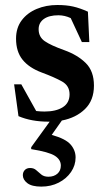

<svg xmlns="http://www.w3.org/2000/svg" viewBox="-20 -462 420 748"><path d="M141 265Q104 265 86.5 251.5Q69 238 69 220.5Q69 208.5 76.5 200.5Q84 192.5 97.5 192.5Q112 192.5 121.2 201Q130.5 209.5 141 218Q151.5 226.5 168.5 226.5Q190 226.5 203.5 214.8Q217 203 217 183Q217 160 193.8 145Q170.5 130 101.5 119V111.5L173.5 12Q171.5 12 169 12Q102 12 52 -9.5L35 -133.5H63L121 -29.5Q129.5 -28.5 137.5 -28Q145.5 -27.5 153.5 -27.5Q198 -27.5 224.5 -44.2Q251 -61 251 -94.5Q251 -128 221.8 -144.5Q192.5 -161 142.5 -179.5Q93 -198 67.8 -229.5Q42.5 -261 42.5 -311.5Q42.5 -353.5 64.5 -382.8Q86.5 -412 123 -427.2Q159.5 -442.5 203.5 -442.5Q238.5 -442.5 265 -436.5Q291.5 -430.5 322.5 -416.5L328 -298H299L255.5 -391.5Q232 -402.5 207.5 -402.5Q171 -402.5 150.8 -388Q130.5 -373.5 130.5 -348Q130.5 -318 154.5 -301.5Q178.5 -285 230.5 -266.5Q282 -248 314 -216.5Q346 -185 346 -128.5Q346 -71 311 -37Q276 -3 221 7.5L181.5 63.5Q235.5 78.5 255 101Q274.5 123.5 274.5 151.5Q274.5 182 256.8 208Q239 234 208.8 249.5Q178.5 265 141 265Z"/></svg>

Font: Newsreader Text SemiBold
Style: Regular
Weight: 600
Designer: Hugues Gentile
Foundry: Production Type
Version: Version 1.001